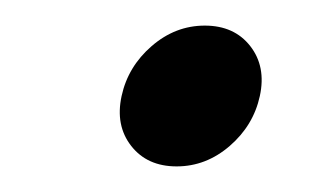

<svg xmlns="http://www.w3.org/2000/svg" viewBox="-20 -418 261 150"><path d="M118 -288Q95 -288 82.5 -304Q70 -320 75 -343Q80 -366 98.5 -382Q117 -398 140 -398Q163 -398 175.5 -382Q188 -366 183 -343Q178 -320 159.5 -304Q141 -288 118 -288Z"/></svg>

Font: Albert Sans
Style: Italic
Weight: 400
Italic angle: -11.25°
Designer: Andreas Rasmussen
Foundry: a.Foundry
Version: Version 1.025